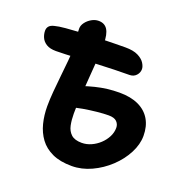

<svg xmlns="http://www.w3.org/2000/svg" viewBox="-157 -917 1022 1062"><g transform="rotate(20 354.0 -386.0)"><path d="M378.2 17.2Q309.6 17.2 263.3 -4.3Q217 -25.8 189.8 -62.8Q162.6 -99.8 150.6 -147.4Q138.6 -195 138.6 -248Q138.6 -286.2 142.7 -334.6Q146.8 -383 152.2 -433.2Q157.6 -483.4 161.7 -527.3Q165.8 -571.2 165.8 -600.4Q165.8 -621.2 161.7 -653.4Q157.6 -685.6 157.6 -711.8Q157.6 -730 170.6 -747.6Q183.6 -765.2 203.8 -776.9Q224 -788.6 245 -788.6Q280.8 -788.6 297.7 -761.7Q314.6 -734.8 314.6 -679.6Q314.6 -644 311.1 -590.5Q307.6 -537 302.6 -477Q297.6 -417 294.1 -359.7Q290.6 -302.4 290.6 -259.2Q290.6 -222.6 297 -191.5Q303.4 -160.4 324.1 -141.3Q344.8 -122.2 386.4 -122.2Q414.6 -122.2 441.6 -134.2Q468.6 -146.2 490.5 -166.7Q512.4 -187.2 525.4 -212.7Q538.4 -238.2 538.4 -265.2Q538.4 -286.8 523.7 -301.5Q509 -316.2 476 -316.2Q447.2 -316.2 407.4 -312.1Q367.6 -308 327.7 -301.2Q287.8 -294.4 258 -284.2L211.8 -392.2Q279.6 -420.6 348.7 -437.8Q417.8 -455 489.6 -455Q555.6 -455 601.4 -433.6Q647.2 -412.2 671.2 -371.9Q695.2 -331.6 695.2 -275.2Q695.2 -224.8 668.2 -172.9Q641.2 -121 595.5 -78.1Q549.8 -35.2 493.2 -9Q436.6 17.2 378.2 17.2ZM79.2 -550.6Q43.4 -550.6 22.5 -563.7Q1.6 -576.8 -7 -596.5Q-15.6 -616.2 -15.6 -636.4Q-15.6 -651.8 -6.6 -662.5Q2.4 -673.2 23.4 -678.2Q44.8 -684.2 86.3 -687.9Q127.8 -691.6 178.9 -694.5Q230 -697.4 280.8 -698.6Q331.6 -699.8 372.7 -700.5Q413.8 -701.2 434 -701.2Q481.2 -701.2 508.9 -687.3Q536.6 -673.4 548.8 -654Q561 -634.6 561 -618.8Q561 -598 546 -581.8Q531 -565.6 506.6 -565.6Q467.8 -565.6 419 -564.2Q370.2 -562.8 318.9 -560.5Q267.6 -558.2 220 -555.8Q172.4 -553.4 135.3 -552Q98.2 -550.6 79.2 -550.6Z"/></g></svg>

Font: Shantell Sans Light
Style: Regular
Weight: 300
Designer: Stephen Nixon, Anya Danilova, Shantell Martin
Foundry: Arrow Type
Version: Version 1.011;[c5ecc13dd]